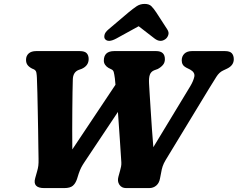

<svg xmlns="http://www.w3.org/2000/svg" viewBox="-20 -961 1214 981"><path d="M908.5 -652.5Q908.5 -673.5 922.2 -686.8Q936 -700 961 -700H1129Q1155 -700 1164.8 -688.5Q1174.5 -677 1174.5 -658.5Q1174.5 -627 1140.5 -610.5L1119.5 -600.5Q1100 -591.5 1085.8 -569Q1071.5 -546.5 1048.5 -509L826.5 -143.5Q816 -126 811 -111Q806 -96 803 -77L797.5 -49Q793.5 -26 778.5 -13Q763.5 0 742 0H624.5Q601.5 0 590 -17.2Q578.5 -34.5 585 -58L593.5 -89Q596.5 -99.5 598.5 -109.8Q600.5 -120 600 -131Q597 -175.5 592.5 -245.5Q588 -315.5 582.5 -389L411.5 -132.5Q402 -118.5 395.2 -105.5Q388.5 -92.5 382.5 -75L373.5 -46.5Q366 -24 352.2 -12Q338.5 0 307.5 0H206Q145 0 160 -51.5L170 -87Q174 -100.5 175.8 -114.5Q177.5 -128.5 177 -150Q176.5 -171.5 176 -209.5Q175.5 -247.5 174.8 -294.8Q174 -342 173 -391.2Q172 -440.5 171 -485.8Q170 -531 168.5 -564Q168 -577 166 -589.2Q164 -601.5 152.5 -607L144 -610.5Q128.5 -618.5 120.8 -628.8Q113 -639 113 -655.5Q113 -675.5 126.5 -687.8Q140 -700 165.5 -700H386.5Q413 -700 423 -689Q433 -678 433 -659.5Q433 -625.5 398 -609.5L381.5 -603.5Q352.5 -592 352 -553.5Q351 -529 350.5 -488.8Q350 -448.5 349.5 -399.2Q349 -350 349 -297.8Q349 -245.5 349.5 -197.5L570 -528Q568.5 -545 567 -560Q564 -582.5 561.2 -592.5Q558.5 -602.5 549.5 -606.5L534.5 -614Q524 -620 517.2 -629.8Q510.5 -639.5 510.5 -651Q510.5 -700 564 -700H777.5Q822.5 -700 822.5 -658.5Q822.5 -641 812.2 -629Q802 -617 786 -608.5L767 -601.5Q751 -594.5 745.5 -578.8Q740 -563 741.5 -535Q742.5 -515 744.8 -479Q747 -443 750 -397.5Q753 -352 756.2 -303Q759.5 -254 763.5 -209L952.5 -521Q968 -547 972.8 -569Q977.5 -591 951.5 -605.5L930.5 -616Q908.5 -627.5 908.5 -652.5ZM825 -761Q799 -742 770 -764L688.5 -827L574 -764Q533 -742 517 -761Q511 -768 513.8 -782Q516.5 -796 534.5 -811L636.5 -897.5Q660 -917 678 -929Q696 -941 719 -941Q742 -941 753.8 -929Q765.5 -917 778.5 -897.5L834.5 -811Q844.5 -796 839.8 -782Q835 -768 825 -761Z"/></svg>

Font: Fraunces 9pt SuperSoft
Style: Bold Italic
Weight: 700
Italic angle: -16°
Version: Version 1.000;[b76b70a41]